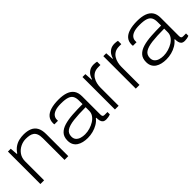

<svg xmlns="http://www.w3.org/2000/svg" viewBox="141 -1363 2200 2200"><g transform="rotate(-45 1240.5 -263.0)"><path d="M77 0V-526H123L130 -435H137Q164 -476 197.5 -498.5Q231 -521 268 -529.5Q305 -538 341 -538Q400 -538 442 -520.5Q484 -503 506.5 -463.5Q529 -424 529 -358V0H468V-350Q468 -394 457.5 -420.5Q447 -447 427.5 -461Q408 -475 381.5 -480Q355 -485 325 -485Q279 -485 235.5 -463.5Q192 -442 164.5 -402Q137 -362 137 -306V0Z M835 12Q797 12 763 4Q729 -4 703 -21Q677 -38 662.5 -65.5Q648 -93 648 -132Q648 -192 680 -227Q712 -262 769 -279Q826 -296 902.5 -301Q979 -306 1066 -306V-363Q1066 -407 1051 -434Q1036 -461 999 -473.5Q962 -486 895 -486Q836 -486 800 -473Q764 -460 748 -438Q732 -416 732 -390V-370H674Q673 -375 672.5 -380Q672 -385 672 -391Q672 -441 699.5 -473.5Q727 -506 780 -522Q833 -538 907 -538Q979 -538 1027.5 -520.5Q1076 -503 1101 -467Q1126 -431 1126 -372V-77Q1126 -56 1133 -48Q1140 -40 1157 -40H1204V-2Q1186 5 1169 8Q1152 11 1137 11Q1107 11 1092 -1.5Q1077 -14 1072 -36Q1067 -58 1067 -84H1060Q1036 -53 999.5 -31.5Q963 -10 921 1Q879 12 835 12ZM842 -40Q882 -40 922 -52Q962 -64 994.5 -84.5Q1027 -105 1046.5 -134Q1066 -163 1066 -198V-256Q948 -256 869 -246.5Q790 -237 751 -211Q712 -185 712 -133Q712 -99 730.5 -78.5Q749 -58 779 -49Q809 -40 842 -40Z M1285 0V-526H1332L1338 -430H1344Q1349 -452 1364 -477Q1379 -502 1407 -520Q1435 -538 1478 -538Q1493 -538 1506.5 -536Q1520 -534 1528 -532V-478H1494Q1451 -478 1422.5 -461.5Q1394 -445 1377 -417.5Q1360 -390 1352.5 -357.5Q1345 -325 1345 -294V0Z M1623 0V-526H1670L1676 -430H1682Q1687 -452 1702 -477Q1717 -502 1745 -520Q1773 -538 1816 -538Q1831 -538 1844.5 -536Q1858 -534 1866 -532V-478H1832Q1789 -478 1760.5 -461.5Q1732 -445 1715 -417.5Q1698 -390 1690.5 -357.5Q1683 -325 1683 -294V0Z M2108 12Q2070 12 2036 4Q2002 -4 1976 -21Q1950 -38 1935.5 -65.5Q1921 -93 1921 -132Q1921 -192 1953 -227Q1985 -262 2042 -279Q2099 -296 2175.5 -301Q2252 -306 2339 -306V-363Q2339 -407 2324 -434Q2309 -461 2272 -473.5Q2235 -486 2168 -486Q2109 -486 2073 -473Q2037 -460 2021 -438Q2005 -416 2005 -390V-370H1947Q1946 -375 1945.5 -380Q1945 -385 1945 -391Q1945 -441 1972.5 -473.5Q2000 -506 2053 -522Q2106 -538 2180 -538Q2252 -538 2300.5 -520.5Q2349 -503 2374 -467Q2399 -431 2399 -372V-77Q2399 -56 2406 -48Q2413 -40 2430 -40H2477V-2Q2459 5 2442 8Q2425 11 2410 11Q2380 11 2365 -1.5Q2350 -14 2345 -36Q2340 -58 2340 -84H2333Q2309 -53 2272.5 -31.5Q2236 -10 2194 1Q2152 12 2108 12ZM2115 -40Q2155 -40 2195 -52Q2235 -64 2267.5 -84.5Q2300 -105 2319.5 -134Q2339 -163 2339 -198V-256Q2221 -256 2142 -246.5Q2063 -237 2024 -211Q1985 -185 1985 -133Q1985 -99 2003.5 -78.5Q2022 -58 2052 -49Q2082 -40 2115 -40Z"/></g></svg>

Font: Archivo SemiExpanded ExtraLight
Style: Regular
Weight: 250
Width: 6
Designer: Hector Gatti
Foundry: Omnibus-Type
Version: Version 2.001